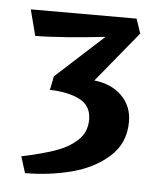

<svg xmlns="http://www.w3.org/2000/svg" viewBox="-39 -850 395 475"><g transform="rotate(5 159.0 -612.5)"><path d="M186.5 -556.2Q186.5 -590.8 157.5 -605.5Q128.4 -620.1 83.5 -621.1L90.3 -655.3L209 -763.7Q161.6 -758.3 113.5 -754.6Q65.4 -751 35.6 -751L19 -815.4H281.7L293.9 -779.3L190.9 -653.8Q233.4 -649.4 259.3 -623.8Q285.2 -598.1 285.2 -559.6Q285.2 -506.3 248 -472.9Q210.9 -439.5 155.3 -425Q99.6 -410.6 40 -410.6L27.3 -451.2Q77.6 -461.9 110.6 -473.4Q143.6 -484.9 165 -504.9Q186.5 -524.9 186.5 -556.2Z"/></g></svg>

Font: Vesper Libre Medium
Style: Regular
Weight: 500
Designer: Robert Keller & Kimya Gandhi
Foundry: Mota Italic
Version: Version 1.058